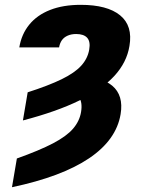

<svg xmlns="http://www.w3.org/2000/svg" viewBox="-20 -573 601 806"><path d="M76.2 -67.4 96.2 -185.5Q184.6 -213.9 239 -240.5Q293.5 -267.1 320.8 -297.1Q348.1 -327.1 354.5 -364.7Q360.4 -397.9 346.2 -414.1Q332 -430.2 299.8 -430.2Q279.3 -430.2 263.9 -423.3Q248.5 -416.5 239.7 -404.1Q231 -391.6 228 -374H61Q70.3 -429.7 103 -469.7Q135.7 -509.8 190.2 -531.2Q244.6 -552.7 318.8 -552.7Q430.2 -552.7 484.1 -508.8Q538.1 -464.8 523.4 -379.9Q512.2 -311 460 -254.2Q407.7 -197.3 312.7 -150.9Q217.8 -104.5 76.2 -67.4ZM263.7 -185.1 297.9 -251Q402.3 -253.9 450.9 -213.4Q499.5 -172.9 486.3 -93.8Q468.3 14.6 353.5 91.8Q238.8 168.9 30.3 212.9L50.8 92.3Q145.5 58.6 202.4 28.8Q259.3 -1 286.6 -32.7Q314 -64.5 320.3 -103Q327.1 -144 310.8 -165.8Q294.4 -187.5 263.7 -185.1Z"/></svg>

Font: Inter Tight ExtraBold
Style: Italic
Weight: 800
Italic angle: -9.39999°
Designer: Rasmus Andersson
Foundry: rsms
Version: Version 3.004